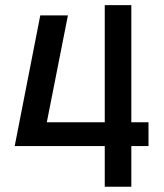

<svg xmlns="http://www.w3.org/2000/svg" viewBox="-20 -713 626 733"><path d="M36.1 -155.3H379.9V0H481.4V-155.3H546.9V-246.1H481.4V-693.4H379.9V-246.1H158.7L239.3 -654.3H133.8Z"/></svg>

Font: Cascadia Mono NF
Style: Regular
Weight: 400
Monospace: yes
Designer: Aaron Bell
Foundry: Saja Typeworks
Version: Version 2404.023